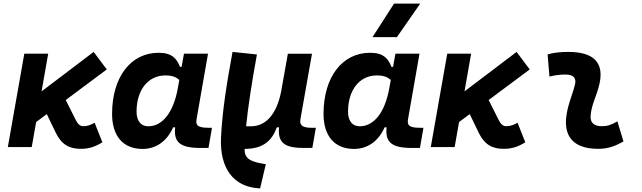

<svg xmlns="http://www.w3.org/2000/svg" viewBox="-20 -815 3556 1064"><path d="M23.4 0H155.8L180.2 -138.7L239.3 -182.6L290 -77.6C321.8 -12.2 366.7 9.8 427.7 9.8C471.2 9.8 505.4 -0.5 547.4 -26.4L504.4 -134.8C480.5 -121.1 462.9 -115.7 441.9 -115.7C422.9 -115.7 411.1 -127 397.9 -153.8L344.2 -260.7L571.8 -430.2L499 -527.3L210.4 -308.6L247.1 -517.6H114.7Z M986.3 -444.3H977.5C959.5 -490.7 933.1 -522.5 858.9 -522.5C704.1 -522.5 601.1 -387.2 601.1 -184.1C601.1 -60.5 662.6 10.3 770 10.3C845.2 10.3 905.8 -32.7 939.5 -109.4H950.7C941.4 -25.9 979.5 4.9 1090.8 4.9H1135.3L1154.8 -106.9H1136.2C1075.2 -106.9 1063.5 -120.6 1069.3 -154.8L1132.8 -517.6H999.5ZM896.5 -397C936.5 -397 958 -386.7 973.6 -371.6L965.3 -325.7C941.4 -191.9 880.4 -115.2 801.8 -115.2C760.7 -115.2 736.8 -144.5 736.8 -196.3C736.8 -316.9 800.8 -397 896.5 -397Z M1421.4 229 1453.1 94.7 1438 92.3C1362.3 80.1 1334.5 60.5 1335.4 10.3C1440.4 9.8 1487.3 -36.6 1514.2 -109.4H1526.4C1517.1 -15.1 1567.4 6.3 1675.8 4.9L1710.9 4.4L1730.5 -106.9H1706.5C1656.7 -106.9 1638.7 -120.6 1645 -155.3L1709 -517.1H1575.2L1541 -325.2V-325.7C1540.5 -323.7 1540.5 -321.3 1540 -319.3L1539.1 -313.5C1515.1 -185.1 1455.6 -115.2 1371.1 -115.2H1343.8C1354.5 -221.2 1374 -350.6 1403.8 -513.2L1268.6 -527.3C1236.3 -351.6 1211.9 -201.7 1204.6 -50.3C1197.8 118.2 1273.9 219.7 1413.6 228.5Z M2158.2 -444.3H2149.4C2131.3 -490.7 2105 -522.5 2030.8 -522.5C1876 -522.5 1772.9 -387.2 1772.9 -184.1C1772.9 -60.5 1834.5 10.3 1941.9 10.3C2017.1 10.3 2077.6 -32.7 2111.3 -109.4H2122.6C2113.3 -25.9 2151.4 4.9 2262.7 4.9H2307.1L2326.7 -106.9H2308.1C2247.1 -106.9 2235.4 -120.6 2241.2 -154.8L2304.7 -517.6H2171.4ZM2068.4 -397C2108.4 -397 2129.9 -386.7 2145.5 -371.6L2137.2 -325.7C2113.3 -191.9 2052.2 -115.2 1973.6 -115.2C1932.6 -115.2 1908.7 -144.5 1908.7 -196.3C1908.7 -316.9 1972.7 -397 2068.4 -397ZM2044.4 -609.4H2179.7L2308.6 -794.9H2163.6Z M2367.2 0H2499.5L2523.9 -138.7L2583 -182.6L2633.8 -77.6C2665.5 -12.2 2710.4 9.8 2771.5 9.8C2814.9 9.8 2849.1 -0.5 2891.1 -26.4L2848.1 -134.8C2824.2 -121.1 2806.6 -115.7 2785.6 -115.7C2766.6 -115.7 2754.9 -127 2741.7 -153.8L2688 -260.7L2915.5 -430.2L2842.8 -527.3L2554.2 -308.6L2590.8 -517.6H2458.5Z M3401.4 -142.6C3367.7 -123 3347.2 -115.7 3314.9 -115.7C3272 -115.7 3250.5 -134.8 3252.9 -172.4C3257.3 -234.9 3285.6 -281.2 3300.8 -345.2C3330.1 -465.3 3272.9 -527.3 3129.9 -527.3C3091.3 -527.3 3052.7 -524.4 3014.6 -513.7L3024.9 -390.6C3054.7 -398.4 3084.5 -401.9 3114.3 -401.9C3157.7 -401.9 3175.8 -382.3 3166 -345.2C3151.9 -288.1 3121.1 -222.7 3116.7 -153.3C3109.9 -46.4 3170.9 9.8 3295.9 9.8C3353 9.8 3395 -8.3 3435.1 -31.2Z"/></svg>

Font: Cascadia Code NF
Style: Bold Italic
Weight: 700
Italic angle: -10°
Monospace: yes
Designer: Aaron Bell
Foundry: Saja Typeworks
Version: Version 2404.023